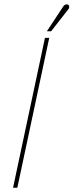

<svg xmlns="http://www.w3.org/2000/svg" viewBox="-20 -877 343 897"><path d="M297 -831Q301 -835 302.5 -839.5Q304 -844 303 -848.5Q302 -853 298 -855Q295 -857 290.5 -856.5Q286 -856 282 -853.5Q278 -851 275 -846L199 -731H219ZM41 0H61L210 -700H190Z"/></svg>

Font: Advent Pro Thin
Style: Italic
Weight: 250
Italic angle: -12°
Version: Version 3.000